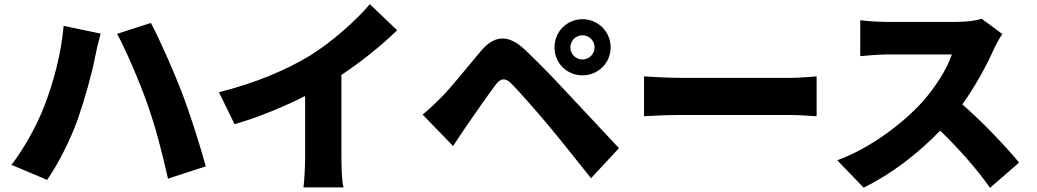

<svg xmlns="http://www.w3.org/2000/svg" viewBox="-20 -846 4970 920"><path d="M192 -337C157 -246 97 -137 35 -56L206 16C256 -56 318 -176 353 -276C384 -364 421 -495 435 -570C439 -593 453 -653 462 -685L285 -722C273 -588 237 -453 192 -337ZM686 -348C725 -239 756 -118 785 10L966 -49C938 -153 885 -316 852 -402C817 -493 746 -656 703 -736L541 -684C583 -607 649 -454 686 -348Z M1029 -404 1104 -251C1220 -284 1341 -335 1442 -386V-93C1442 -45 1438 25 1434 52H1626C1618 24 1616 -45 1616 -93V-487C1711 -550 1808 -628 1883 -701L1752 -826C1689 -750 1567 -642 1466 -580C1354 -512 1211 -450 1029 -404Z M2713 -619C2713 -651 2739 -677 2771 -677C2803 -677 2829 -651 2829 -619C2829 -587 2803 -561 2771 -561C2739 -561 2713 -587 2713 -619ZM2637 -619C2637 -544 2696 -485 2771 -485C2846 -485 2906 -544 2906 -619C2906 -694 2846 -754 2771 -754C2696 -754 2637 -694 2637 -619ZM2005 -297 2151 -146C2170 -175 2195 -213 2219 -248C2257 -302 2320 -394 2355 -440C2380 -473 2402 -474 2431 -445C2464 -411 2550 -315 2609 -244C2665 -177 2747 -73 2812 8L2946 -136C2869 -218 2765 -329 2698 -401C2637 -467 2566 -541 2495 -608C2412 -686 2346 -675 2283 -600C2211 -514 2138 -423 2094 -379C2061 -346 2037 -323 2005 -297Z M3066 -480V-289C3107 -292 3182 -295 3239 -295H3770C3811 -295 3867 -290 3893 -289V-480C3864 -478 3815 -473 3770 -473H3239C3190 -473 3106 -477 3066 -480Z M4783 -683 4684 -756C4661 -748 4614 -741 4564 -741H4230C4201 -741 4137 -744 4102 -749V-577C4130 -579 4185 -585 4230 -585H4541C4520 -521 4466 -433 4401 -359C4312 -260 4154 -137 3992 -78L4118 53C4249 -10 4380 -111 4485 -220C4575 -133 4660 -37 4724 54L4863 -67C4808 -135 4688 -262 4591 -346C4656 -436 4709 -536 4742 -610C4753 -635 4774 -670 4783 -683Z"/></svg>

Font: Source Han Sans HK Heavy
Style: Regular
Weight: 900
Designer: Ryoko NISHIZUKA 西塚涼子 (kana, bopomofo & ideographs); Paul D. Hunt (Latin, Greek & Cyrillic); Sandoll Communications 산돌커뮤니
Foundry: Adobe
Version: Version 2.000;hotconv 1.0.107;makeotfexe 2.5.65593